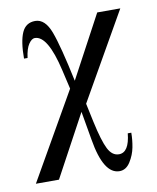

<svg xmlns="http://www.w3.org/2000/svg" viewBox="-78 -521 657 803"><g transform="rotate(-10 250.0 -120.0)"><path d="M486 -450 276 -82 293 -2Q311 81 328.5 115.5Q346 150 375 150Q418 150 426 70H441Q441 100 435 131.5Q429 163 411 191.5Q393 220 365 220Q297 220 272 69L251 -52L109 211H11L221 -156L202 -238Q167 -390 112 -390Q99 -390 86 -371Q73 -352 68 -313H53Q53 -386 69.5 -423Q86 -460 126 -460Q168 -460 191 -398.5Q214 -337 246 -185L388 -450Z"/></g></svg>

Font: STIX
Style: Regular
Weight: 400
Designer: MicroPress Inc., with final additions and corrections provided by Coen Hoffman, Elsevier (retired)
Version: Version 1.1.1